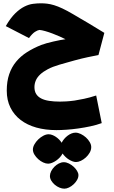

<svg xmlns="http://www.w3.org/2000/svg" viewBox="-20 -490 682 1151"><path d="M14.6 -333.5Q43 -382.3 71 -409.7Q99.1 -437 126 -450.4Q152.8 -463.9 178 -467Q203.1 -470.2 225.1 -470.2Q243.2 -470.2 262.2 -468Q281.2 -465.8 304 -459Q326.7 -452.1 354.2 -439.2Q381.8 -426.3 417.5 -405.3Q438 -392.6 463.4 -378.2Q488.8 -363.8 509.8 -351.1L605.5 -293L570.3 -160.2L505.4 -147Q488.8 -143.6 468.8 -138.7Q448.7 -133.8 426.5 -127.7Q404.3 -121.6 381.3 -115Q358.4 -108.4 335.9 -102.1Q295.4 -90.3 267.1 -75.4Q238.8 -60.5 220.7 -43.5Q202.6 -26.4 194.6 -7.3Q186.5 11.7 186.5 32.2Q186.5 57.1 197 73.7Q207.5 90.3 227.1 100.3Q246.6 110.4 274.9 114.7Q303.2 119.1 338.9 119.1Q354.5 119.1 376.5 117.9Q398.4 116.7 427.2 112.8Q452.1 108.9 483.9 102.3Q515.6 95.7 556.6 82.5L589.8 248Q559.1 259.3 522.7 267.1Q486.3 274.9 450 280Q413.6 285.2 379.4 287.6Q345.2 290 318.4 290Q252.4 290 197.8 274.7Q143.1 259.3 103.8 229.2Q64.5 199.2 42.5 155Q20.5 110.8 20.5 53.2Q20.5 -2.4 35.2 -45.2Q49.8 -87.9 76.9 -120.6Q104 -153.3 142.1 -177.5Q180.2 -201.7 226.6 -220.2Q238.8 -225.1 258.8 -230.7Q278.8 -236.3 300.3 -241.2Q321.8 -246.1 341.3 -249.8Q360.8 -253.4 372.6 -254.9Q359.4 -261.7 338.6 -271Q317.9 -280.3 295.2 -288.8Q272.5 -297.4 251.2 -303.5Q230 -309.6 216.3 -310.5Q210.9 -309.6 204.1 -306.9Q197.3 -304.2 189.2 -298.8Q181.2 -293.5 172.4 -284.4Q163.6 -275.4 153.8 -261.7ZM432.6 305.2Q447.8 305.2 464.4 313.2Q481 321.3 494.9 333.7Q508.8 346.2 517.8 361.6Q526.9 377 526.9 391.6Q526.9 409.2 517.6 425.3Q508.3 441.4 494.6 453.9Q481 466.3 465.1 473.9Q449.2 481.4 435.5 481.4Q426.3 481.4 415 477.3Q403.8 473.1 392.8 466.3Q381.8 459.5 372.1 450Q362.3 440.4 355 430.2Q349.1 442.4 338.9 453.4Q328.6 464.4 316.7 472.7Q304.7 481 292 486.1Q279.3 491.2 268.6 491.2Q254.9 491.2 239 483.9Q223.1 476.6 209.5 464.4Q195.8 452.1 186.5 437Q177.2 421.9 177.2 406.2Q177.2 391.6 186.3 375.5Q195.3 359.4 209.2 345.9Q223.1 332.5 239.7 323.7Q256.3 314.9 271.5 314.9Q282.2 314.9 293.2 319.1Q304.2 323.2 314.5 330.1Q324.7 336.9 334 346.2Q343.3 355.5 349.6 365.7Q355.5 354 364.7 343Q374 332 385.3 323.5Q396.5 314.9 408.7 310.1Q420.9 305.2 432.6 305.2ZM279.3 564.9Q279.3 551.3 286.6 536.6Q293.9 522 305.7 510Q317.4 498 332.5 490.2Q347.7 482.4 362.8 482.4Q377.4 482.4 392.8 490Q408.2 497.6 420.9 509Q433.6 520.5 441.9 534.2Q450.2 547.9 450.2 560.1Q450.2 574.7 441.9 589.1Q433.6 603.5 420.9 615.2Q408.2 627 393.6 634Q378.9 641.1 365.7 641.1Q352.1 641.1 336.7 634.8Q321.3 628.4 308.6 617.7Q295.9 606.9 287.6 593.3Q279.3 579.6 279.3 564.9Z"/></svg>

Font: DimaFred
Style: Bold
Weight: 800
Designer: R.Balvardi
Foundry: R.Balvardi (r.balvardi@gmail.com)
Version: Version 1.00;August 2, 2018;FontCreator 11.5.0.2427 64-bit